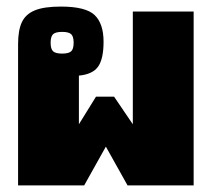

<svg xmlns="http://www.w3.org/2000/svg" viewBox="-20 -564 644 584"><path d="M35 -430Q35 -472 46.5 -496.5Q58 -521 86 -532.5Q114 -544 165 -544Q241 -544 268 -518Q295 -492 295 -437Q295 -385 278.5 -361.5Q262 -338 220 -334V-186L272 -270H327L384 -186V-529H569V0H368L302 -118L236 0H35ZM204 -434Q204 -453 196.5 -460Q189 -467 169 -467Q149 -467 141.5 -460Q134 -453 134 -434Q134 -415 141.5 -408Q149 -401 169 -401Q189 -401 196.5 -408Q204 -415 204 -434Z"/></svg>

Font: Pridi
Style: Bold
Weight: 700
Designer: Katatrad Team
Foundry: CadsonDemak
Version: Version 1.001